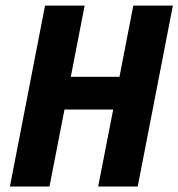

<svg xmlns="http://www.w3.org/2000/svg" viewBox="-20 -679 649 699"><path d="M337.4 0 392.1 -280.3H214.8L160.2 0H16.1L144 -658.7H288.1L237.8 -399.4H415L465.3 -658.7H609.4L481.4 0Z"/></svg>

Font: Liberation Mono
Style: Bold Italic
Weight: 700
Italic angle: -12°
Monospace: yes
Designer: Steve Matteson
Foundry: Ascender Corporation
Version: Version 2.1.5